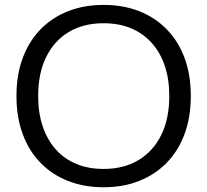

<svg xmlns="http://www.w3.org/2000/svg" viewBox="-20 -757 847 785"><path d="M403.6 8.6Q323.1 8.6 257.6 -17.4Q192.1 -43.3 144.8 -92.2Q97.4 -141.1 72.4 -210.1Q47.3 -279 47.3 -364.3Q47.3 -450.3 72.7 -519.1Q98.1 -587.9 145.1 -636.4Q192.1 -685 257.6 -710.9Q323.1 -736.9 403.6 -736.9Q484.7 -736.9 550 -710.9Q615.3 -685 662.6 -636.1Q710 -587.1 735.1 -518.7Q760.1 -450.3 760.1 -364.3Q760.1 -278.3 734.7 -209.4Q709.3 -140.4 661.9 -91.9Q614.6 -43.3 549.3 -17.4Q484 8.6 403.6 8.6ZM403.6 -66.3Q486.4 -66.3 546.6 -102.6Q606.9 -139 639.5 -205.6Q672.1 -272.3 672.1 -364.3Q672.1 -434 653.4 -488.8Q634.6 -543.6 599.5 -582.4Q564.4 -621.1 515 -641.6Q465.6 -662 403.6 -662Q321 -662 261.1 -626.1Q201.3 -590.3 168.6 -523.6Q136 -457 136 -364.3Q136 -295.3 154.8 -239.9Q173.6 -184.4 208.3 -145.8Q243 -107.1 292.3 -86.7Q341.6 -66.3 403.6 -66.3Z"/></svg>

Font: Mona Sans ExtraLight
Style: Regular
Weight: 200
Designer: Deni Anggara
Foundry: GitHub
Version: Version 2.000